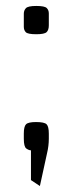

<svg xmlns="http://www.w3.org/2000/svg" viewBox="-20 -505 244 645"><path d="M138 10 114 120 84 100V0Q77 0 68.5 -6Q60 -12 60 -39V-56Q60 -80 67.5 -87.5Q75 -95 101 -95Q129 -95 136.5 -87.5Q144 -80 144 -56V-39Q144 -15 138 10ZM144 -460V-420Q144 -404 136.5 -397Q129 -390 102 -390Q73 -390 66.5 -397Q60 -404 60 -415V-459Q60 -470 67 -477.5Q74 -485 102 -485Q130 -485 137 -478Q144 -471 144 -460Z"/></svg>

Font: Electrolize
Style: Regular
Weight: 400
Designer: Valery Zaveryaev
Foundry: Cyreal (www.cyreal.org)
Version: Version 1.002